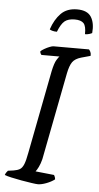

<svg xmlns="http://www.w3.org/2000/svg" viewBox="-69 -938 501 974"><g transform="rotate(5 181.5 -450.5)"><path d="M162 0Q154 0 130 -3.5Q106 -7 77.5 -12Q49 -17 25 -22.5Q1 -28 -9 -32Q-7 -39 -2.5 -45.5Q2 -52 5 -55L34 -59Q53 -62 65 -69Q77 -76 85 -95.5Q93 -115 100 -154L182 -578Q191 -620 201.5 -636.5Q212 -653 215 -655H123Q121 -658 118.5 -662Q116 -666 116 -673Q122 -679 135 -686.5Q148 -694 161 -699Q174 -704 180 -704H361Q365 -700 369 -692Q373 -684 372 -672L325 -659Q294 -650 281 -631.5Q268 -613 260 -573L174 -129Q168 -105 159.5 -88Q151 -71 145 -64L240 -54Q242 -51 244.5 -44.5Q247 -38 247 -32Q230 -19 205 -9.5Q180 0 162 0ZM191 -779Q177 -779 167 -782Q157 -785 154 -788Q171 -839 201.5 -870Q232 -901 284 -901Q336 -901 355.5 -870Q375 -839 370 -788Q365 -785 355 -782Q345 -779 334 -779Q335 -820 321.5 -834.5Q308 -849 276 -849Q243 -849 225 -834.5Q207 -820 191 -779Z"/></g></svg>

Font: Texturina 72pt 72pt Regular
Style: Italic
Weight: 400
Italic angle: -11°
Designer: Guillermo Torres Carreño
Foundry: Omnibus-Type
Version: Version 1.002; ttfautohint (v1.8.3)